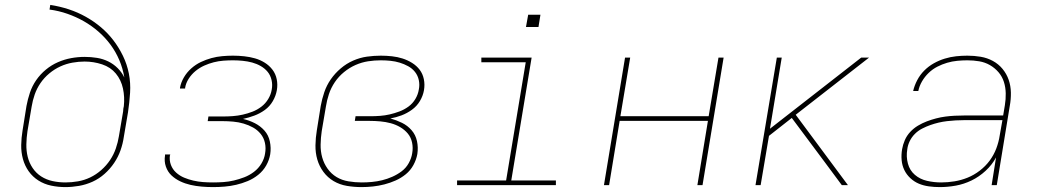

<svg xmlns="http://www.w3.org/2000/svg" viewBox="-20 -755 4240 783"><path d="M247 8Q217 8 188.5 2Q160 -4 136.5 -19Q113 -34 97 -56.5Q81 -79 73.5 -106.5Q66 -134 66.5 -163.5Q67 -193 72 -223L88 -323Q93 -350 102 -377Q111 -404 127.5 -428Q144 -452 167 -471Q190 -490 216.5 -501.5Q243 -513 270.5 -518Q298 -523 325 -523Q351 -523 375.5 -519Q400 -515 421.5 -504.5Q443 -494 460 -477Q477 -460 487 -439Q481 -476 466.5 -510Q452 -544 430.5 -573Q409 -602 381.5 -626Q354 -650 322.5 -668Q291 -686 255.5 -698.5Q220 -711 182 -716L185 -735Q224 -729 260.5 -717Q297 -705 330 -686.5Q363 -668 391.5 -644Q420 -620 442.5 -590.5Q465 -561 481.5 -527Q498 -493 505.5 -455Q513 -417 510.5 -377Q508 -337 502 -297L485 -197Q481 -169 471.5 -142Q462 -115 445.5 -90.5Q429 -66 406.5 -46Q384 -26 357.5 -14Q331 -2 302.5 3Q274 8 247 8ZM247 -11Q272 -11 298 -15.5Q324 -20 348 -31.5Q372 -43 393 -61.5Q414 -80 429 -102.5Q444 -125 452.5 -150Q461 -175 465 -200L482 -300L483 -312L485 -322Q489 -359 481.5 -394Q474 -429 452.5 -455Q431 -481 396.5 -492.5Q362 -504 325 -504Q301 -504 275.5 -499.5Q250 -495 226 -484Q202 -473 181 -455.5Q160 -438 145 -416Q130 -394 121.5 -369.5Q113 -345 109 -320L92 -220Q88 -193 87.5 -166.5Q87 -140 93 -115.5Q99 -91 113 -70Q127 -49 148 -35.5Q169 -22 194.5 -16.5Q220 -11 247 -11Z M849 8Q826 8 802.5 6Q779 4 757 -1Q735 -6 715 -15.5Q695 -25 679.5 -39.5Q664 -54 656.5 -75.5Q649 -97 653 -121Q653 -122 653 -123Q653 -124 653 -125H674Q674 -124 674 -123Q674 -122 673 -122Q670 -101 677 -82.5Q684 -64 698.5 -51Q713 -38 731 -30.5Q749 -23 768.5 -18.5Q788 -14 808 -12.5Q828 -11 849 -11Q870 -11 891.5 -12.5Q913 -14 934 -19Q955 -24 976 -32Q997 -40 1015.5 -54Q1034 -68 1046 -88Q1058 -108 1061 -129Q1065 -151 1060.5 -172Q1056 -193 1043 -209Q1030 -225 1012 -235Q994 -245 973.5 -251Q953 -257 931 -259Q909 -261 887 -261H827L830 -280H890Q910 -280 930 -281.5Q950 -283 970 -287.5Q990 -292 1009.5 -299.5Q1029 -307 1046 -320Q1063 -333 1074 -351.5Q1085 -370 1088 -389Q1092 -409 1087.5 -428.5Q1083 -448 1071.5 -462Q1060 -476 1043.5 -485.5Q1027 -495 1008.5 -500Q990 -505 970 -507Q950 -509 930 -509Q911 -509 891 -507.5Q871 -506 851.5 -501Q832 -496 813 -487.5Q794 -479 777.5 -465.5Q761 -452 749.5 -434Q738 -416 735 -397Q735 -396 735 -395.5Q735 -395 735 -394H714Q714 -395 714 -396Q714 -397 714 -397Q718 -419 730 -439.5Q742 -460 760 -476Q778 -492 799 -502Q820 -512 842 -518Q864 -524 886.5 -526Q909 -528 930 -528Q953 -528 976 -525.5Q999 -523 1020 -517Q1041 -511 1059.5 -499.5Q1078 -488 1091 -471Q1104 -454 1108.5 -432Q1113 -410 1109 -387Q1105 -364 1092.5 -342.5Q1080 -321 1060 -306.5Q1040 -292 1017 -283.5Q994 -275 971 -270Q997 -264 1019.5 -252.5Q1042 -241 1058.5 -222.5Q1075 -204 1080.5 -178Q1086 -152 1082 -126Q1078 -102 1065.5 -80Q1053 -58 1033 -42Q1013 -26 990 -16.5Q967 -7 943.5 -1.5Q920 4 896 6Q872 8 849 8Z M1454 8Q1424 8 1394.5 3Q1365 -2 1340.5 -16.5Q1316 -31 1299 -54Q1282 -77 1274 -104.5Q1266 -132 1266.5 -162.5Q1267 -193 1272 -223L1288 -323Q1293 -351 1302.5 -379Q1312 -407 1329 -431.5Q1346 -456 1369.5 -476Q1393 -496 1420.5 -508Q1448 -520 1476.5 -524Q1505 -528 1533 -528Q1556 -528 1578.5 -525.5Q1601 -523 1621.5 -516.5Q1642 -510 1660.5 -498.5Q1679 -487 1691.5 -470.5Q1704 -454 1708.5 -432Q1713 -410 1709 -387Q1705 -364 1692.5 -343Q1680 -322 1660 -307.5Q1640 -293 1617.5 -284.5Q1595 -276 1572 -272Q1597 -265 1619.5 -254Q1642 -243 1658.5 -224Q1675 -205 1680.5 -179.5Q1686 -154 1682 -127Q1678 -104 1666 -82Q1654 -60 1635 -44.5Q1616 -29 1593.5 -19Q1571 -9 1547.5 -3Q1524 3 1500.5 5.5Q1477 8 1454 8ZM1455 -11Q1476 -11 1497 -13Q1518 -15 1538.5 -20Q1559 -25 1579.5 -34Q1600 -43 1618 -56.5Q1636 -70 1647 -90Q1658 -110 1661 -130Q1665 -152 1660.5 -173.5Q1656 -195 1643 -210.5Q1630 -226 1612 -236.5Q1594 -247 1573.5 -252.5Q1553 -258 1531 -260Q1509 -262 1487 -262H1427L1430 -281H1490Q1510 -281 1530 -282.5Q1550 -284 1569.5 -288.5Q1589 -293 1609 -300.5Q1629 -308 1646 -320.5Q1663 -333 1674 -351.5Q1685 -370 1688 -390Q1692 -409 1688 -428Q1684 -447 1672.5 -461.5Q1661 -476 1644.5 -485Q1628 -494 1610 -499.5Q1592 -505 1572.5 -507Q1553 -509 1533 -509Q1507 -509 1481 -505Q1455 -501 1430 -490Q1405 -479 1383 -461Q1361 -443 1345.5 -420Q1330 -397 1321.5 -371.5Q1313 -346 1309 -320L1292 -220Q1288 -193 1287.5 -165.5Q1287 -138 1294 -113Q1301 -88 1316 -67Q1331 -46 1352.5 -33Q1374 -20 1401 -15.5Q1428 -11 1455 -11Z M1844 0V-19H2044L2124 -501H1943V-520H2148L2065 -19H2247V0ZM2125 -645 2134 -695H2184L2176 -645Z M2443 0 2529 -520H2550L2510 -281H2870L2910 -520H2931L2845 0H2824L2867 -262H2507L2464 0Z M3061 0 3148 -520H3168L3120 -230L3492 -520H3524L3225 -287L3438 0H3413L3344 -93L3209 -274L3116 -201L3082 0Z M3812 8Q3790 8 3768 5Q3746 2 3727 -6Q3708 -14 3692.5 -28.5Q3677 -43 3668 -61.5Q3659 -80 3657 -102Q3655 -124 3659 -147Q3662 -165 3670 -183.5Q3678 -202 3692 -217Q3706 -232 3723.5 -242.5Q3741 -253 3759.5 -260Q3778 -267 3797 -272Q3816 -277 3835 -279.5Q3854 -282 3873 -283Q3892 -284 3911 -284H4071L4078 -326Q4082 -350 4081.5 -374.5Q4081 -399 4074 -421Q4067 -443 4052 -460.5Q4037 -478 4017 -489.5Q3997 -501 3973.5 -505Q3950 -509 3925 -509Q3905 -509 3884 -507Q3863 -505 3842.5 -499Q3822 -493 3802.5 -483Q3783 -473 3767 -457.5Q3751 -442 3740 -423Q3729 -404 3725 -384H3704Q3709 -406 3720.5 -428Q3732 -450 3749.5 -467.5Q3767 -485 3788.5 -497Q3810 -509 3833 -516Q3856 -523 3879 -525.5Q3902 -528 3925 -528Q3953 -528 3979.5 -523.5Q4006 -519 4029 -506.5Q4052 -494 4068.5 -474Q4085 -454 4093.5 -429.5Q4102 -405 4102.5 -377.5Q4103 -350 4098 -323L4045 0H4024L4042 -113Q4026 -83 3999.5 -58.5Q3973 -34 3942 -19Q3911 -4 3878 2Q3845 8 3812 8ZM3818 -11Q3845 -11 3872.5 -15.5Q3900 -20 3926 -30.5Q3952 -41 3975.5 -59Q3999 -77 4016 -100Q4033 -123 4043 -149.5Q4053 -176 4057 -203L4068 -265H3911Q3894 -265 3877 -264Q3860 -263 3842.5 -261Q3825 -259 3808 -255Q3791 -251 3774 -245Q3757 -239 3740.5 -230.5Q3724 -222 3711 -209Q3698 -196 3690 -179.5Q3682 -163 3680 -146Q3675 -116 3682.5 -88Q3690 -60 3711 -42Q3732 -24 3760.5 -17.5Q3789 -11 3818 -11Z"/></svg>

Font: Iosevka SS04 Thin Extended
Style: Italic
Weight: 100
Width: 7
Italic angle: -9°
Monospace: yes
Designer: Belleve Invis
Foundry: Belleve Invis
Version: Version 19.0.0; ttfautohint (v1.8.4)